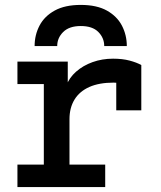

<svg xmlns="http://www.w3.org/2000/svg" viewBox="-20 -762 656 782"><path d="M51 0V-91.5H158.5V-419.5H51V-511H256V-397.5L250 -412.5Q261.5 -445 289.8 -470Q318 -495 357 -509Q396 -523 440.5 -523Q479 -523 508 -515.2Q537 -507.5 555.5 -497V-312.5H453.5V-466.5L494.5 -420Q480.5 -423 467.2 -424.2Q454 -425.5 443 -425.5Q384 -425.5 344 -407.8Q304 -390 283.5 -356.5Q263 -323 263 -276.5V-91.5H408.5V0ZM121 -574.5Q121 -619.5 141 -657.8Q161 -696 202.8 -719Q244.5 -742 309 -742Q374 -742 415.5 -718.8Q457 -695.5 476.8 -657.2Q496.5 -619 496.5 -574.5H404.5Q404.5 -607.5 380.5 -631.8Q356.5 -656 309 -656Q262 -656 237.5 -631.8Q213 -607.5 213 -574.5Z"/></svg>

Font: Overpass Mono SemiBold
Style: Regular
Weight: 600
Monospace: yes
Designer: Delve Withrington, Dave Bailey
Foundry: Delve Fonts LLC
Version: Version 4.000